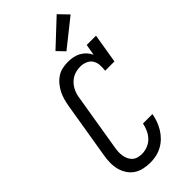

<svg xmlns="http://www.w3.org/2000/svg" viewBox="-306 -1044 1112 1112"><g transform="rotate(-45 250.0 -488.0)"><path d="M201 8Q173 8 146 2Q119 -4 97.5 -18.5Q76 -33 61.5 -55.5Q47 -78 40.5 -104Q34 -130 34.5 -158Q35 -186 40 -214L97 -559Q101 -582 107 -604Q113 -626 123.5 -647Q134 -668 149.5 -687Q165 -706 185 -719.5Q205 -733 228 -738Q251 -743 273 -743Q295 -743 316 -739Q337 -735 355 -725Q373 -715 387 -700Q401 -685 409 -667L421 -735H497L467 -554H391Q394 -576 392.5 -598.5Q391 -621 380 -638.5Q369 -656 348.5 -664.5Q328 -673 306 -673Q290 -673 273.5 -669.5Q257 -666 242.5 -658Q228 -650 215.5 -637.5Q203 -625 194.5 -610Q186 -595 181 -579.5Q176 -564 174 -548L117 -203Q114 -186 113 -169.5Q112 -153 114.5 -137Q117 -121 123.5 -106.5Q130 -92 141.5 -81.5Q153 -71 169 -66.5Q185 -62 201 -62Q224 -62 247.5 -71Q271 -80 288 -97.5Q305 -115 315 -137.5Q325 -160 330 -183H407Q403 -159 394.5 -135Q386 -111 372.5 -88.5Q359 -66 340 -47Q321 -28 298 -15.5Q275 -3 250.5 2.5Q226 8 201 8ZM312 -792 268 -838 424 -984 480 -926Z"/></g></svg>

Font: Iosevka Curly Slab Oblique
Style: Regular
Weight: 400
Italic angle: -9°
Monospace: yes
Designer: Belleve Invis
Foundry: Belleve Invis
Version: Version 11.1.0; ttfautohint (v1.8.3)